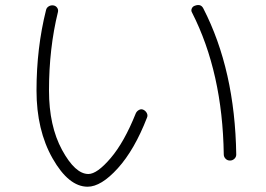

<svg xmlns="http://www.w3.org/2000/svg" viewBox="-20 -704 1040 752"><path d="M856.4 -99.6Q851.6 -419.9 732.4 -654.3Q727.5 -662.1 731 -670.4Q734.4 -678.7 743.2 -681.6Q766.6 -690.4 776.4 -670.9Q900.4 -429.7 905.3 -98.6Q905.3 -88.9 897.9 -82Q890.6 -75.2 880.9 -75.2Q870.1 -75.2 863.3 -82.5Q856.4 -89.8 856.4 -99.6ZM323.2 27.3Q249 27.3 186 -83.5Q123 -194.3 123 -349.6Q123 -515.6 160.2 -664.1Q162.1 -673.8 170.9 -679.2Q179.7 -684.6 190.4 -682.6Q199.2 -680.7 204.1 -673.3Q209 -666 207 -657.2Q171.9 -514.6 171.9 -349.6Q171.9 -210.9 223.1 -116.7Q274.4 -22.5 326.2 -22.5Q360.4 -22.5 413.6 -85Q466.8 -147.5 511.7 -259.8Q515.6 -268.6 524.4 -273.4Q533.2 -278.3 542 -273.9Q550.8 -269.5 555.2 -260.7Q559.6 -252 555.7 -243.2Q506.8 -117.2 441.4 -44.9Q376 27.3 323.2 27.3Z"/></svg>

Font: Rounded-L Mgen+ 1mn light
Style: Regular
Weight: 200
Designer: [Source Han Sans]
Ryoko NISHIZUKA  (kana & ideographs); Paul D. Hunt (Latin, Greek & Cyrillic); Wenlong ZHANG  (bopomofo
Version: Version 1.059.20150602